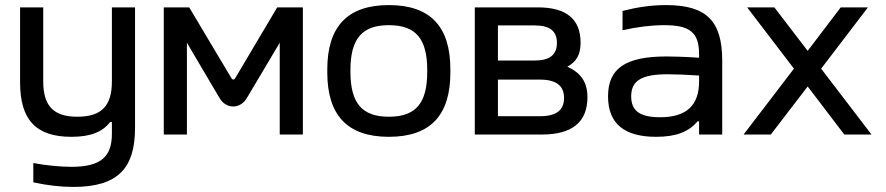

<svg xmlns="http://www.w3.org/2000/svg" viewBox="-20 -529 3483 755"><path d="M511 -26V-500H420V-209C420 -112 379 -70 284 -70C191 -70 150 -112 150 -209V-500H59V-205C59 -57 122 9 261 9C336 9 383 -10 413 -49H420V-3C420 87 377 127 261 127C216 127 157 121 111 112V188C166 200 218 206 269 206C444 206 511 132 511 -26Z M624 -500V0H715V-361L843 -144C869 -99 925 -99 951 -144L1080 -361V0H1171V-500H1070L904 -220C901 -215 894 -215 891 -220L724 -500Z M1267 -256V-244C1267 -75 1347 9 1509 9C1672 9 1751 -75 1751 -244V-256C1751 -425 1672 -509 1509 -509C1347 -509 1267 -425 1267 -256ZM1358 -247V-253C1358 -376 1403 -430 1509 -430C1616 -430 1660 -376 1660 -253V-247C1660 -124 1616 -70 1509 -70C1403 -70 1358 -124 1358 -247Z M1847 0H2111C2230 0 2290 -49 2290 -147C2290 -205 2265 -242 2211 -267C2247 -286 2263 -314 2263 -361C2263 -454 2207 -500 2095 -500H1847ZM1938 -72V-216H2103C2167 -216 2198 -192 2198 -144C2198 -95 2167 -72 2103 -72ZM1938 -291V-429H2083C2142 -429 2170 -407 2170 -360C2170 -314 2142 -291 2083 -291Z M2599 -509C2541 -509 2487 -501 2428 -486V-410C2484 -423 2541 -430 2591 -430C2692 -430 2729 -403 2729 -315V-302C2668 -306 2626 -307 2601 -307C2438 -307 2371 -259 2371 -150C2371 -42 2436 9 2560 9C2639 9 2689 -11 2723 -52H2729V0H2820V-290C2820 -447 2758 -509 2599 -509ZM2462 -150C2462 -212 2503 -237 2606 -237C2635 -237 2684 -235 2729 -232V-209C2729 -115 2680 -68 2576 -68C2496 -68 2462 -93 2462 -150Z M2918 -500 3102 -259 2904 0H3011L3156 -189L3300 0H3407L3209 -259L3393 -500H3286L3156 -329L3025 -500Z"/></svg>

Font: LT Wave Alt
Style: Regular
Weight: 400
Designer: Daniel Lyons
Version: Version 2.5 (Glyphs App)